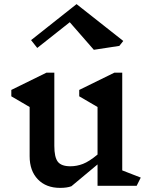

<svg xmlns="http://www.w3.org/2000/svg" viewBox="-20 -903 739 933"><path d="M644 0H454V-104L327 2Q306 10 272 10Q204 10 164 -31.5Q124 -73 124 -144V-383L35 -435V-466L206 -550H244V-194Q244 -139 261 -117Q278 -95 322 -95Q353 -95 383 -106.5Q413 -118 454 -152V-383L365 -435V-466L536 -550H574V-75L664 -40ZM560 -680 436 -661 319 -795 161 -670 131 -708 352 -883 579 -704Z"/></svg>

Font: Inknut Antiqua
Style: Regular
Weight: 400
Designer: Claus Eggers Sørensen
Foundry: Claus Eggers Sørensen
Version: Version 1.003; ttfautohint (v1.8.2) -l 8 -r 50 -G 200 -x 14 